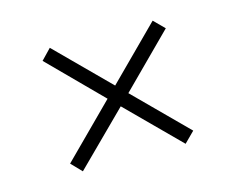

<svg xmlns="http://www.w3.org/2000/svg" viewBox="-58 -601 591 482"><g transform="rotate(-15 237.5 -360.5)"><path d="M78 -494 211 -360 78 -227 104 -200 238 -333 371 -200 398 -227 265 -360 398 -493 371 -520 238 -387 104 -521Z"/></g></svg>

Font: Aspekta 150
Style: Regular
Weight: 150
Designer: Ivo Dolenc
Version: Version 2.000